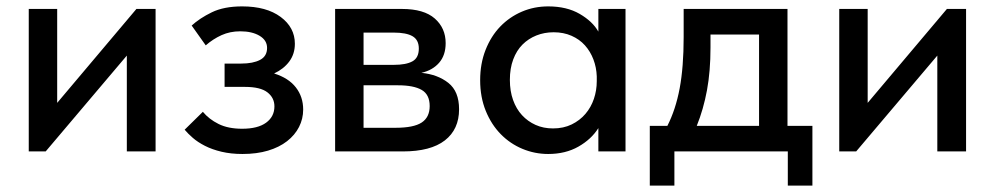

<svg xmlns="http://www.w3.org/2000/svg" viewBox="-20 -474 3113 601"><path d="M70 -446H159V-152L407 -446H467V0H377V-300L123 0H70Z M739 8Q703 8 673.5 1Q644 -6 621.5 -17.5Q599 -29 583.5 -42.5Q568 -56 558 -68L615 -124Q634 -101 664 -86Q694 -71 738 -71Q787 -71 813 -90Q839 -109 839 -141Q839 -168 817 -185Q795 -202 747 -202H683V-275H735Q772 -275 794 -286.5Q816 -298 816 -324Q816 -348 792.5 -362Q769 -376 732 -376Q700 -376 673.5 -364Q647 -352 624 -332L580 -394Q605 -417 643 -435.5Q681 -454 738 -454Q814 -454 858.5 -421Q903 -388 903 -337Q903 -305 885.5 -281.5Q868 -258 838 -244Q883 -230 906 -200.5Q929 -171 929 -131Q929 -102 916 -76.5Q903 -51 878.5 -32Q854 -13 819 -2.5Q784 8 739 8Z M1029 -446H1238Q1307 -446 1341 -416Q1375 -386 1375 -339Q1375 -301 1354.5 -277.5Q1334 -254 1299 -246Q1350 -241 1383.5 -214.5Q1417 -188 1417 -132Q1417 -69 1372.5 -34.5Q1328 0 1241 0H1029ZM1118 -207V-74H1218Q1275 -74 1300 -90.5Q1325 -107 1325 -142Q1325 -178 1300 -192.5Q1275 -207 1226 -207ZM1118 -372V-271H1213Q1251 -271 1271 -282Q1291 -293 1291 -322Q1291 -349 1271.5 -360.5Q1252 -372 1212 -372Z M1696 8Q1654 8 1615.5 -8Q1577 -24 1547.5 -54Q1518 -84 1500.5 -127Q1483 -170 1483 -223Q1483 -275 1500 -318Q1517 -361 1546 -391Q1575 -421 1613.5 -437.5Q1652 -454 1696 -454Q1754 -454 1794.5 -430.5Q1835 -407 1853 -375V-446H1938V0H1853V-73Q1831 -38 1790.5 -15Q1750 8 1696 8ZM1711 -72Q1744 -72 1769.5 -84.5Q1795 -97 1812.5 -117.5Q1830 -138 1839 -164.5Q1848 -191 1848 -220V-235Q1847 -263 1837.5 -288Q1828 -313 1811 -332Q1794 -351 1769 -362Q1744 -373 1713 -373Q1684 -373 1659 -363Q1634 -353 1615.5 -334.5Q1597 -316 1586.5 -288Q1576 -260 1576 -224Q1576 -189 1586 -161Q1596 -133 1614 -113.5Q1632 -94 1656.5 -83Q1681 -72 1711 -72Z M2014 -80H2069Q2095 -131 2107.5 -197.5Q2120 -264 2120 -358V-446H2445V-80H2523V107H2446V0H2091V107H2014ZM2204 -325Q2204 -251 2193 -191.5Q2182 -132 2161 -80H2356V-366H2204Z M2607 -446H2696V-152L2944 -446H3004V0H2914V-300L2660 0H2607Z"/></svg>

Font: Tilda Sans Medium
Style: Regular
Weight: 500
Designer: ParaType Ltd
Foundry: ParaType Ltd
Version: Version 1.009